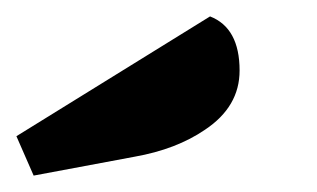

<svg xmlns="http://www.w3.org/2000/svg" viewBox="-56 -756 386 234"><path d="M200 -736Q236 -722 236 -670Q236 -626 194 -598Q159 -574 108 -565L-15 -542L-36 -590Z"/></svg>

Font: Sansita One
Style: Regular
Weight: 400
Version: Version 1.002